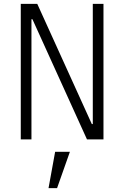

<svg xmlns="http://www.w3.org/2000/svg" viewBox="-20 -718 640 989"><path d="M147 -619H142V0H87V-698H172L453 -79H458V-698H513V0H428ZM264 64H340L274 251H230Z"/></svg>

Font: IBM Plex Mono Light
Style: Regular
Weight: 300
Monospace: yes
Designer: Mike Abbink, Paul van der Laan, Pieter van Rosmalen
Foundry: Bold Monday
Version: Version 2.3